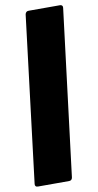

<svg xmlns="http://www.w3.org/2000/svg" viewBox="-102 -801 470 923"><g transform="rotate(-10 133.0 -340.0)"><path d="M-8 65 91 -745Q94 -760 108 -760H261Q268 -760 271.5 -756Q275 -752 274 -745L174 65Q173 72 169 76Q165 80 158 80H5Q-2 80 -5.5 76Q-9 72 -8 65Z"/></g></svg>

Font: Barlow Black
Style: Italic
Weight: 900
Italic angle: -7°
Designer: Jeremy Tribby
Foundry: Tribby Type
Version: Version 1.408